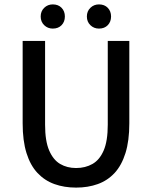

<svg xmlns="http://www.w3.org/2000/svg" viewBox="-20 -841 691 873"><path d="M326 12Q272 12 227.5 -4Q183 -20 150.5 -54.5Q118 -89 100.5 -145Q83 -201 83 -280V-655H185V-274Q185 -200 203.5 -157Q222 -114 253.5 -95.5Q285 -77 326 -77Q368 -77 400.5 -95.5Q433 -114 451.5 -157Q470 -200 470 -274V-655H568V-280Q568 -201 550.5 -145Q533 -89 501 -54.5Q469 -20 424.5 -4Q380 12 326 12ZM430 -711Q407 -711 391 -726.5Q375 -742 375 -766Q375 -790 391 -805.5Q407 -821 430 -821Q455 -821 470 -805.5Q485 -790 485 -766Q485 -742 470 -726.5Q455 -711 430 -711ZM220 -711Q197 -711 181 -726.5Q165 -742 165 -766Q165 -790 181 -805.5Q197 -821 220 -821Q245 -821 260 -805.5Q275 -790 275 -766Q275 -742 260 -726.5Q245 -711 220 -711Z"/></svg>

Font: Assistant ExtraLight SemiBold
Style: Regular
Weight: 600
Version: Version 3.000